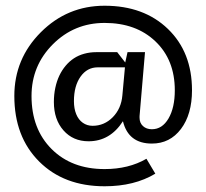

<svg xmlns="http://www.w3.org/2000/svg" viewBox="-20 -505 720 670"><path d="M522 101Q449 145 345 145Q203 145 116.5 58.5Q30 -28 30 -170Q30 -300 122.5 -392.5Q215 -485 345 -485Q482 -485 566 -404Q650 -323 650 -190Q650 -106 611.5 -55Q573 -4 510 -4Q428 -4 409 -82Q364 -12 289 -12Q235 -12 201.5 -50Q168 -88 168 -149Q168 -175 173 -198.5Q178 -222 187 -241Q196 -260 209 -275.5Q222 -291 238 -301.5Q254 -312 274 -317.5Q294 -323 316 -323H389L417 -287L425 -323H486L467 -100V-94Q467 -76 479 -65Q491 -54 510 -54Q546 -54 568 -91.5Q590 -129 590 -190Q590 -296 522.5 -360.5Q455 -425 345 -425Q239 -425 164.5 -350.5Q90 -276 90 -170Q90 -55 160 15Q230 85 345 85Q429 85 491 49ZM416 -270H321Q284 -270 261 -237.5Q238 -205 238 -152Q238 -126 246 -106.5Q254 -87 269 -76.5Q284 -66 303 -66Q344 -66 373.5 -96Q403 -126 407 -172Z"/></svg>

Font: Glametrix
Style: Bold
Weight: 700
Designer: gluk
Foundry: gluk
Version: Version 0.40